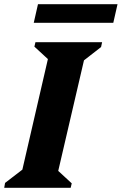

<svg xmlns="http://www.w3.org/2000/svg" viewBox="-47 -890 577 910"><path d="M-27 0 -23 -23 59 -86 180 -610 116 -669 121 -690H437L432 -667L351 -604L229 -80L293 -21L288 0ZM113 -782 133 -870H510L490 -782Z"/></svg>

Font: Platypi
Style: Bold Italic
Weight: 700
Italic angle: -13°
Designer: David Sargent
Foundry: Bolt Cutter Type
Version: Version 1.200; ttfautohint (v1.8.4.7-5d5b)